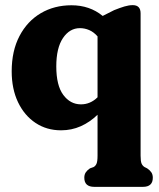

<svg xmlns="http://www.w3.org/2000/svg" viewBox="-20 -494 619 747"><path d="M347 233Q308 233 308 197.5Q308 185 313.8 176.5Q319.5 168 330 161L344 156Q351.5 152 355.5 143Q359.5 134 359.5 111.5V-47.5Q329.5 -18.5 294 -2.8Q258.5 13 217.5 13Q161.5 13 118.2 -15.8Q75 -44.5 50.2 -96.2Q25.5 -148 25.5 -216.5Q25.5 -296 55.8 -353.8Q86 -411.5 138.5 -442.5Q191 -473.5 258 -473.5Q329 -473.5 379.5 -432L424 -454.5Q446.5 -463.5 464 -468.8Q481.5 -474 496.5 -474Q527 -474 527 -442V111.5Q527 134 531 142.8Q535 151.5 542.5 156L552.5 161Q563 168 568.8 176.5Q574.5 185 574.5 197.5Q574.5 233 536 233ZM199 -235.5Q199 -161.5 226.2 -124.8Q253.5 -88 295 -88Q331.5 -88 359.5 -115.5V-352.5Q344.5 -369.5 327 -377Q309.5 -384.5 291 -384.5Q251 -384.5 225 -346Q199 -307.5 199 -235.5Z"/></svg>

Font: Fraunces 72pt SuperSoft
Style: Bold
Weight: 700
Version: Version 1.000;[0bf87f6ff]